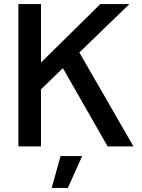

<svg xmlns="http://www.w3.org/2000/svg" viewBox="-20 -725 702 951"><path d="M134 -235 135 -416H184L477 -705H621L342 -435L321 -416ZM71 0V-705H183V0ZM513 0 278 -411 361 -486 641 0ZM236 206 280 48H387L316 206Z"/></svg>

Font: TikTok Sans 24pt Medium
Style: Regular
Weight: 500
Version: Version 4.000